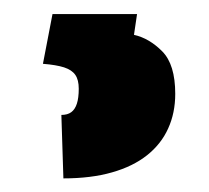

<svg xmlns="http://www.w3.org/2000/svg" viewBox="-20 -25 300 275"><path d="M55.2 -4.9H176.3L171.9 24.9Q193.8 29.8 212.4 48.6Q231 67.4 231 109.4Q231 136.7 220.9 158.9Q210.9 181.2 190.7 197.3Q170.4 213.4 140.4 221.9Q110.4 230.5 70.8 230.5L67.9 139.6Q76.7 139.6 82 135.7Q87.4 131.8 90.1 123.5Q92.8 115.2 92.8 102.1Q92.8 89.4 87.9 82.3Q83 75.2 71.8 71.5Q60.5 67.9 41.5 66.4Z"/></svg>

Font: Roboto Condensed Black
Style: Regular
Weight: 900
Designer: Christian Robertson
Foundry: Google
Version: Version 3.008; 2023